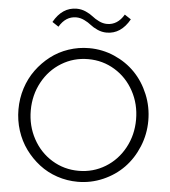

<svg xmlns="http://www.w3.org/2000/svg" viewBox="-64 -1042 986 1114"><g transform="rotate(5 429.5 -485.0)"><path d="M429.7 14.6Q367.7 14.6 309.8 -4.9Q252 -24.4 205.6 -60.3Q159.2 -96.2 124.3 -144Q89.4 -191.9 70.3 -251.2Q51.3 -310.5 51.3 -374.5Q51.3 -438.5 70.3 -497.8Q89.4 -557.1 124.3 -605Q159.2 -652.8 205.6 -688.7Q252 -724.6 309.8 -744.1Q367.7 -763.7 429.7 -763.7Q506.8 -763.7 576.9 -733.2Q647 -702.6 697.5 -650.6Q748 -598.6 777.8 -526.4Q807.6 -454.1 807.6 -374.5Q807.6 -294.9 777.8 -222.7Q748 -150.4 697.5 -98.4Q647 -46.4 576.9 -15.9Q506.8 14.6 429.7 14.6ZM585 -656.7Q514.6 -699.7 429.7 -699.7Q344.7 -699.7 274.4 -656.7Q204.1 -613.8 163.6 -539.1Q123 -464.4 123 -374.5Q123 -284.7 163.6 -210Q204.1 -135.3 274.4 -92.3Q344.7 -49.3 429.7 -49.3Q514.6 -49.3 585 -92.3Q655.3 -135.3 695.8 -210Q736.3 -284.7 736.3 -374.5Q736.3 -464.4 695.8 -539.1Q655.3 -613.8 585 -656.7ZM203.6 -896.5Q253.4 -985.4 337.4 -985.4Q365.2 -985.4 390.9 -973.9Q416.5 -962.4 432.9 -949Q449.2 -935.5 472.7 -924.1Q496.1 -912.6 520 -912.6Q581.1 -912.6 618.2 -975.6L655.3 -951.2Q605.5 -862.3 522 -862.3Q494.1 -862.3 468.5 -873.8Q442.9 -885.3 426.5 -898.7Q410.2 -912.1 386.5 -923.6Q362.8 -935.1 338.9 -935.1Q277.8 -935.1 240.7 -872.1Z"/></g></svg>

Font: Spartan MB
Style: Regular
Weight: 400
Designer: Matt Bailey, Mirko Velimirovic
Foundry: Matt Bailey
Version: Version 1.005